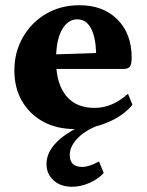

<svg xmlns="http://www.w3.org/2000/svg" viewBox="-20 -482 564 735"><path d="M266 12Q197 12 145 -16.5Q93 -45 64 -95.5Q35 -146 35 -212Q35 -283 68 -340Q101 -397 157 -429.5Q213 -462 284 -462Q375 -462 429.5 -407.5Q484 -353 484 -262Q484 -235 477 -226.5Q470 -218 452 -218H196Q203 -146 240 -107.5Q277 -69 342 -69Q376 -69 407 -82Q438 -95 470 -123L487 -81Q453 -39 392 -13.5Q331 12 266 12ZM276 -408Q242 -408 220 -373Q198 -338 195 -274L348 -279Q346 -342 327.5 -375Q309 -408 276 -408ZM256 233Q212 233 185 208.5Q158 184 158 146Q158 53 326 -16L351 0Q302 20 274.5 50Q247 80 247 111Q247 157 295 157Q321 157 359 136L377 180Q357 203 323 218Q289 233 256 233Z"/></svg>

Font: Petrona ExtraBold
Style: Regular
Weight: 800
Designer: Ringo R. Seeber
Foundry: Ringo R. Seeber
Version: Version 2.001; ttfautohint (v1.8.3)